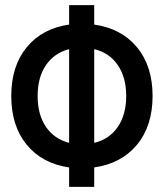

<svg xmlns="http://www.w3.org/2000/svg" viewBox="-20 -730 640 750"><path d="M250 0V-76Q145 -91 84.5 -164.5Q24 -238 24 -355Q24 -472 84.5 -545.5Q145 -619 250 -634V-710H348V-634Q454 -619 515 -545.5Q576 -472 576 -355Q576 -238 515 -164.5Q454 -91 348 -76V0ZM473 -355Q473 -428 440 -476Q407 -524 348 -538V-172Q407 -186 440 -234Q473 -282 473 -355ZM127 -355Q127 -282 159.5 -234.5Q192 -187 250 -172V-538Q192 -523 159.5 -475.5Q127 -428 127 -355Z"/></svg>

Font: Geist Mono Medium
Style: Regular
Weight: 500
Monospace: yes
Designer: Basement.studio, Andrés Briganti, Mateo Zaragoza
Foundry: Basement.studio, Vercel, Andrés Briganti, Guido Ferreyra, Mateo Zaragoza
Version: Version 1.500; ttfautohint (v1.8.4.7-5d5b)